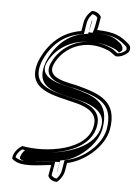

<svg xmlns="http://www.w3.org/2000/svg" viewBox="-56 -747 644 898"><g transform="rotate(5 266.0 -298.5)"><path d="M28 17C66 56 156 35 212 31L203 82C208 96 224 107 245 107C260 96 275 75 279 51L285 15C364 -1 454 -73 471 -158C495 -294 406 -322 301 -350C258 -361 153 -370 182 -439C220 -524 325 -574 434 -525C447 -519 458 -506 470 -502C490 -501 512 -511 528 -528C536 -543 532 -559 520 -567C486 -596 458 -615 371 -617C377 -637 379 -658 383 -679C377 -692 361 -704 340 -704C325 -693 309 -671 305 -648L298 -606C207 -591 146 -534 110 -449C59 -307 199 -295 306 -267C350 -255 405 -232 395 -173C379 -51 182 -24 70 -46C48 -34 26 -6 28 17ZM43 9C44 -4 56 -20 70 -30C99 -25 131 -23 164 -24C267 -28 395 -67 410 -173C422 -245 356 -270 313 -282C199 -312 81 -321 125 -446C159 -527 215 -577 298 -591L311 -593L320 -648C323 -663 333 -680 343 -689C355 -687 363 -680 367 -674C363 -653 361 -635 356 -618L351 -602H368C453 -600 476 -583 509 -555H510V-554C516 -550 517 -542 515 -535C503 -523 487 -517 475 -517C467 -521 458 -532 442 -539C431 -544 419 -548 409 -551C305 -581 206 -529 168 -443C130 -354 260 -343 294 -335C400 -307 478 -283 456 -158C441 -82 358 -15 285 0L272 3L264 51C261 68 252 83 242 92C229 90 221 83 218 78L229 15L213 16C155 20 76 36 43 9ZM63 13C89 35 133 21 208 16L250 13L241 63C243 60 243 55 244 51L252 6L273 2C329 -9 419 -75 436 -158C459 -290 379 -310 280 -337C246 -345 115 -362 148 -441C176 -504 248 -565 364 -559C399 -557 431 -549 461 -536C472 -531 476 -526 482 -521C485 -523 491 -527 495 -531C500 -542 493 -555 489 -558V-559V-560C456 -589 437 -600 366 -602L332 -603L331 -596L308 -592C242 -581 181 -534 145 -448C97 -313 214 -309 326 -280C378 -266 441 -237 430 -173C417 -72 278 -25 149 -24C126 -24 105 -25 84 -28C73 -17 63 -1 63 13ZM333 -607 336 -618C340 -633 342 -648 345 -664C343 -659 341 -653 340 -648Z"/></g></svg>

Font: Snowfall
Style: EcoObl
Weight: 400
Designer: Jasper
Foundry: Cannot Into Space Fonts
Version: Version 0.9